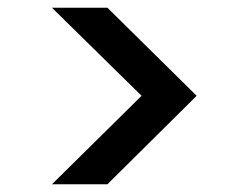

<svg xmlns="http://www.w3.org/2000/svg" viewBox="-20 -609 640 495"><path d="M114 -134 345 -362 114 -589H257L487 -362L257 -134Z"/></svg>

Font: Rethink Sans SemiBold
Style: Regular
Weight: 600
Designer: The Rethink Sans project authors (Hans Thiessen). DM Sans designed by Colophon Foundry.
Foundry: Rethink Communications LLC
Version: Version 1.001